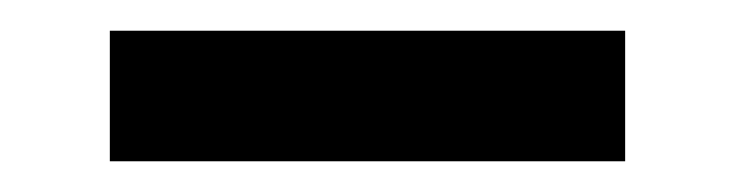

<svg xmlns="http://www.w3.org/2000/svg" viewBox="-20 -669 478 125"><path d="M51.5 -564V-649H387V-564Z"/></svg>

Font: AnekLatin_SemiExpandedSemiBold
Style: Regular
Weight: 600
Width: 6
Designer: Yesha Goshar
Foundry: Ek Type
Version: Version 1.003